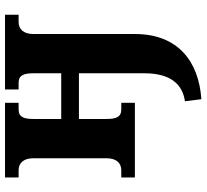

<svg xmlns="http://www.w3.org/2000/svg" viewBox="-48 -498 805 748"><g transform="rotate(-90 354.0 -123.5)"><path d="M265 -111V-218H443V37C443 133 405 185 334 195L342 259C488 249 596 169 596 0V-395C596 -432 613 -453 643 -453H671V-506H380V-453H406C436 -453 443 -432 443 -395V-287H265V-395C265 -432 272 -453 302 -453H328V-506H37V-453H65C95 -453 112 -432 112 -395V-111C112 -74 95 -53 65 -53H37V0H328V-53H302C272 -53 265 -74 265 -111Z"/></g></svg>

Font: LT Superior Serif ExtraBold
Style: Regular
Weight: 800
Designer: Daniel Lyons
Foundry: LyonsType
Version: Version 2.120;FEAKit 1.0